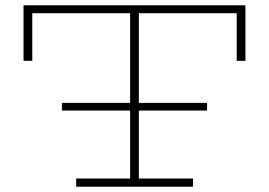

<svg xmlns="http://www.w3.org/2000/svg" viewBox="-20 -706 1017 726"><path d="M214 -288V-317H763V-288ZM69 -476V-686H908V-476H875V-656H102V-476ZM268 0V-31H710V0ZM472 -18V-669H505V-18Z"/></svg>

Font: BioRhyme SemiExpanded ExtraLight
Style: Regular
Weight: 250
Width: 6
Designer: Aoife Mooney
Foundry: Aoife Mooney Type
Version: Version 1.600;gftools[0.9.33]